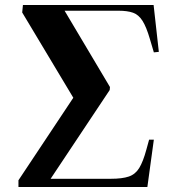

<svg xmlns="http://www.w3.org/2000/svg" viewBox="-20 -750 679 770"><path d="M54 0V-27L274 -358L69 -700L72 -730H596L617 -542L597 -540L581 -594Q567 -642 551.5 -666.5Q536 -691 513.5 -699Q491 -707 455 -707H239L421 -401L420 -389L183 -33H424Q470 -33 496.5 -42Q523 -51 538.5 -76.5Q554 -102 567 -150L578 -190H597L571 0Z"/></svg>

Font: Literata 72pt
Style: Bold Italic
Weight: 700
Italic angle: -2°
Designer: Latin by Veronika Burian and Jose Scaglione. Greek by Irene Vlachou. Cyrillic by Vera Evstafieva
Foundry: TypeTogether
Version: Version 3.002